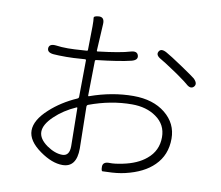

<svg xmlns="http://www.w3.org/2000/svg" viewBox="-86 -892 1171 1016"><g transform="rotate(10 500.0 -384.0)"><path d="M311 20Q255 20 190 -26Q119 -76 119 -132Q119 -188 186 -249Q246 -304 328 -340Q336 -343 336 -351L338 -547Q338 -552 333 -552L271 -548Q252 -547 233 -547Q186 -547 164 -549Q128 -552 130 -577Q133 -601 169 -597Q197 -593 233 -593Q251 -593 269 -594L333 -598Q339 -598 339 -604L341 -730Q341 -764 339 -775Q337 -786 366 -788Q396 -789 394 -752L386 -608Q386 -603 391 -604Q511 -618 563 -634Q597 -644 604 -620Q611 -596 576 -587Q516 -572 391 -558Q385 -557 385 -551L382 -366Q382 -361 387 -363Q505 -405 619 -405Q725 -405 790.5 -352Q856 -299 856 -217Q856 -129 798 -72Q745 -19 647 4Q605 14 550 15Q532 16 526 16Q519 16 519 -9Q520 -35 556 -34Q580 -33 624 -42Q703 -58 749 -97Q805 -143 805 -216Q805 -284 749 -323Q697 -360 619 -360Q506 -360 390 -317Q383 -314 383 -306L387 -82Q387 20 311 20ZM340 -86 337 -290Q337 -295 332 -293Q266 -264 218.5 -218.5Q171 -173 171 -134.5Q171 -96 218 -63Q262 -33 301 -33Q340 -33 340 -86ZM925 -509Q908 -492 882 -517Q876 -523 824 -560Q809 -570 794 -580Q751 -609 728 -622Q697 -639 708 -659Q719 -680 751 -662Q775 -649 839 -606Q907 -560 916 -552Q942 -527 925 -509Z"/></g></svg>

Font: Resource Han Rounded CN Light
Style: Regular
Weight: 300
Designer: Cyano Hao (round all glyphs); Ryoko NISHIZUKA 西塚涼子 (kana, bopomofo & ideographs); Paul D. Hunt (Latin, Greek & Cyrillic)
Foundry: Cyano Hao
Version: 0.990